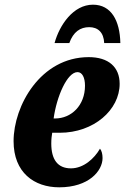

<svg xmlns="http://www.w3.org/2000/svg" viewBox="-20 -790 534 820"><path d="M213 -606H276C293 -654 323 -674 361 -674C398 -674 423 -652 425 -606H494C492 -702 455 -770 377 -770C293 -770 234 -683 213 -606ZM233 10C359 10 418 -60 418 -115C418 -132 414 -147 407 -155C383 -113 337 -71 283 -71C226 -71 199 -109 199 -177C199 -197 201 -211 203 -223H235C381 -223 491 -321 491 -432C491 -504 443 -546 359 -546C153 -546 38 -338 38 -187C38 -53 126 10 233 10ZM215 -284H209C222 -378 267 -482 311 -482C331 -482 343 -459 343 -424C343 -340 285 -284 215 -284Z"/></svg>

Font: Noto Serif ExtraCondensed Black
Style: Italic
Weight: 900
Width: 2
Italic angle: -12°
Designer: Monotype Design Team
Foundry: Monotype Imaging Inc.
Version: Version 2.014